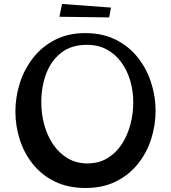

<svg xmlns="http://www.w3.org/2000/svg" viewBox="-20 -924 852 957"><path d="M406.8 13Q319.2 13 253.6 -19Q188 -51 144.2 -105.5Q100.5 -160 78.6 -228Q56.8 -296 56.8 -368Q56.8 -441 79.1 -510.5Q101.5 -580 145.4 -636Q189.2 -692 254.4 -725.5Q319.5 -759 404.8 -759Q491.5 -759 557.1 -726Q622.8 -693 666.8 -637.5Q710.8 -582 733.1 -513Q755.5 -444 755.5 -372Q755.5 -300 733.5 -231Q711.5 -162 667.2 -107Q623 -52 558.1 -19.5Q493.2 13 406.8 13ZM414.8 -109.5Q473.2 -109.5 516.2 -135.9Q559.2 -162.2 587.8 -206.5Q616.2 -250.8 630.2 -304.5Q644.2 -358.2 644.2 -414Q644.2 -470.5 629.1 -521.8Q614 -573 585 -613.2Q556 -653.5 512.9 -677Q469.8 -700.5 413 -700.5Q334.8 -700.5 284.5 -660.6Q234.2 -620.8 210 -555.9Q185.8 -491 185.8 -414.8Q185.8 -354.5 201.2 -299.8Q216.8 -245 246.1 -202.4Q275.5 -159.8 318.1 -134.6Q360.8 -109.5 414.8 -109.5ZM524 -837.2 276.2 -840.5 289.2 -904.2 533.2 -886.2Z"/></svg>

Font: Marhey Light
Style: Regular
Weight: 300
Designer: Nur Syamsi & Bustanul Arifin
Foundry: Namelatype
Version: Version 1.000